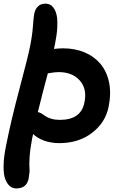

<svg xmlns="http://www.w3.org/2000/svg" viewBox="-38 -737 679 1060"><path d="M290 53.2Q243.2 53.2 205.3 39.3Q167.5 25.4 145 2.9Q144 6.3 142.6 13.4Q141.1 20.5 140.1 23.9Q127.9 87.4 125.2 132.8Q122.6 178.2 124.8 193.6Q127 209 120.1 249Q109.4 303.2 51.8 303.2Q32.7 303.2 17.8 291.7Q2.9 280.3 -7.8 254.9Q-18.6 229.5 -18.3 181.6Q-18.1 133.8 -4.9 68.8Q22 -67.9 69.1 -245.1Q116.2 -422.4 127 -476.1Q140.1 -540 143.8 -592.3Q147.5 -644.5 150.9 -660.2Q156.2 -687.5 172.1 -702.1Q188 -716.8 211.9 -716.8Q227.5 -716.8 239.7 -710.2Q252 -703.6 261.7 -687.5Q271.5 -671.4 275.9 -647Q280.3 -622.6 278.1 -583.7Q275.9 -544.9 266.1 -496.1Q261.2 -474.1 259.8 -466.8Q286.1 -470.2 310.1 -470.2Q374.5 -470.2 427.5 -448.5Q480.5 -426.8 515.6 -385.5Q550.8 -344.2 563.7 -284.4Q576.7 -224.6 562 -148.9Q544.4 -60.1 470 -3.4Q395.5 53.2 290 53.2ZM286.1 -338.9Q273.4 -338.9 262.7 -337.6Q252 -336.4 241.5 -334.5Q231 -332.5 226.1 -332Q200.2 -237.3 170.9 -118.2Q181.2 -116.7 192.9 -109.4Q204.6 -102.1 214.8 -94.7Q225.1 -87.4 245.6 -81.3Q266.1 -75.2 292 -75.2Q410.2 -75.2 428.2 -171.9Q443.8 -245.6 402.8 -292.2Q361.8 -338.9 286.1 -338.9Z"/></svg>

Font: Shantell Sans Bouncy
Style: Italic
Weight: 600
Italic angle: -11.31°
Designer: Stephen Nixon, Anya Danilova, Shantell Martin
Foundry: Arrow Type
Version: Version 1.006;[9816181b4]